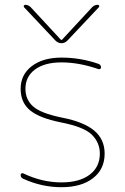

<svg xmlns="http://www.w3.org/2000/svg" viewBox="-20 -770 522 800"><path d="M236 -10Q311 -10 353.5 -42Q396 -74 396 -130Q396 -175 363.5 -208Q331 -241 234 -260Q144 -278 105 -310.5Q66 -343 66 -400Q66 -459 112.5 -494.5Q159 -530 236 -530Q316 -530 390 -504Q401 -500 401 -489Q401 -485 397.5 -483Q394 -481 390 -482Q310 -510 236 -510Q166 -510 126 -480.5Q86 -451 86 -400Q86 -355 118 -326.5Q150 -298 238 -280Q330 -262 373 -225.5Q416 -189 416 -130Q416 -65 367.5 -27.5Q319 10 236 10Q154 10 77 -25Q66 -30 66 -41Q66 -45 69 -47Q72 -49 76 -48Q155 -10 236 -10ZM211 -601 80 -740Q78 -743 79.5 -746.5Q81 -750 85 -750Q98 -750 108 -740L234 -604H236H238L364 -740Q374 -750 387 -750Q391 -750 393 -746.5Q395 -743 392 -740L261 -601Q250 -590 236 -590Q222 -590 211 -601Z"/></svg>

Font: Rounded Mplus 1c Thin
Style: Regular
Weight: 250
Version: Version 1.059.20150529